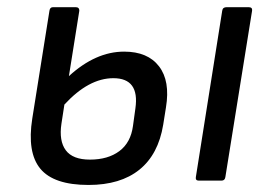

<svg xmlns="http://www.w3.org/2000/svg" viewBox="-20 -508 757 540"><path d="M229 12.2Q131.3 12.2 93.5 -33.4Q55.7 -79.1 70.8 -174.8L119.1 -478Q120.6 -487.8 128.9 -487.8H192.9Q203.1 -487.8 203.1 -478L173.8 -293.9Q249 -362.8 329.1 -362.8Q395.5 -362.8 427.2 -321.5Q459 -280.3 446.8 -206.1L439 -157.2Q425.3 -73.7 372.1 -30.8Q318.8 12.2 229 12.2ZM539.1 0Q529.3 0 530.8 -9.8L605 -478Q606.4 -487.8 617.2 -487.8H679.2Q690.4 -487.8 689 -478L613.8 -9.8Q612.3 0 603 0ZM152.8 -160.2Q145.5 -111.8 165 -85.4Q184.6 -59.1 232.9 -59.1Q283.7 -59.1 315.7 -83Q347.7 -106.9 354 -153.8L360.8 -203.1Q373 -288.1 298.8 -288.1Q229.5 -288.1 161.1 -213.9Z"/></svg>

Font: Sofia Sans
Style: Italic
Weight: 400
Italic angle: -9°
Designer: Botio Nikoltchev, Ani Petrova
Foundry: lettersoup
Version: Version 4.100